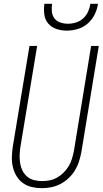

<svg xmlns="http://www.w3.org/2000/svg" viewBox="-20 -975 540 1003"><path d="M199 8Q172 8 146 2Q120 -4 99.5 -19Q79 -34 66 -56Q53 -78 47 -103.5Q41 -129 42 -156Q43 -183 47 -210L134 -735H174L86 -204Q83 -183 82.5 -162Q82 -141 85.5 -120.5Q89 -100 98 -82.5Q107 -65 122.5 -52Q138 -39 158.5 -34Q179 -29 200 -29Q220 -29 240 -33Q260 -37 278.5 -47.5Q297 -58 312.5 -73.5Q328 -89 339 -107.5Q350 -126 356 -146Q362 -166 366 -186L456 -735H496L405 -180Q400 -155 392.5 -131Q385 -107 371.5 -85Q358 -63 338.5 -44.5Q319 -26 296 -14Q273 -2 248 3Q223 8 199 8ZM329 -815Q301 -815 275 -823.5Q249 -832 232 -852Q215 -872 211.5 -899.5Q208 -927 212 -955H252Q249 -934 251 -914Q253 -894 264.5 -879Q276 -864 295 -857.5Q314 -851 335 -851Q356 -851 377 -857.5Q398 -864 414.5 -879Q431 -894 440 -914Q449 -934 452 -955H492Q488 -927 474.5 -899.5Q461 -872 438 -852Q415 -832 386 -823.5Q357 -815 329 -815Z"/></svg>

Font: Iosevka Term Curly XLt Obl
Style: Regular
Weight: 200
Italic angle: -9°
Designer: Belleve Invis
Foundry: Belleve Invis
Version: Version 32.3.0